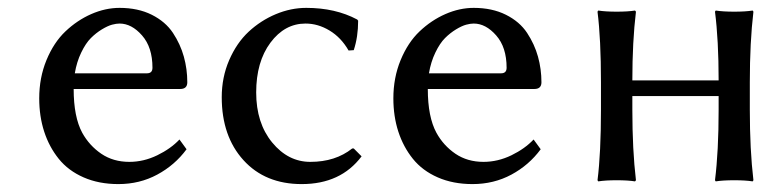

<svg xmlns="http://www.w3.org/2000/svg" viewBox="-20 -460 1943 490"><path d="M170.9 -272.9H355Q369.1 -272.9 369.1 -287.1Q369.1 -339.4 342.5 -369.6Q315.9 -399.9 285.2 -399.9Q276.9 -399.9 265.9 -397Q254.9 -394 240 -385Q225.1 -376 211.9 -362.8Q198.7 -349.6 187.3 -325.9Q175.8 -302.2 170.9 -272.9ZM438 -104 456.1 -79.1Q426.3 -38.6 381.3 -14.4Q336.4 9.8 282.2 9.8Q232.4 9.8 193.4 -7.3Q154.3 -24.4 129.9 -54.7Q105.5 -85 92.8 -124Q80.1 -163.1 80.1 -209Q80.1 -261.7 98.6 -306.6Q117.2 -351.6 147 -379.9Q176.8 -408.2 212.9 -424.1Q249 -439.9 285.2 -439.9Q332 -439.9 367.2 -422.4Q402.3 -404.8 421.4 -376Q440.4 -347.2 449.2 -315.4Q458 -283.7 458 -250Q458 -232.9 439.9 -232.9H168Q168 -161.6 189.9 -121.1Q208 -88.4 238.5 -67.6Q269 -46.9 310.1 -46.9Q346.7 -46.9 381.3 -63.7Q416 -80.6 438 -104Z M759.8 -399.9Q706.5 -399.9 670.2 -351.1Q633.8 -302.2 633.8 -224.1Q633.8 -146 674.6 -96.4Q715.3 -46.9 772 -46.9Q835.9 -46.9 878.9 -81.1H882.8L902.8 -61Q849.6 9.8 750 9.8Q656.7 9.8 601.3 -51.3Q545.9 -112.3 545.9 -211.9Q545.9 -262.7 564.9 -306.6Q584 -350.6 614.7 -379.2Q645.5 -407.7 683.8 -423.8Q722.2 -439.9 761.7 -439.9Q835.9 -439.9 891.6 -410.2L894 -407.2Q894 -365.7 882.8 -332L869.6 -331.1Q850.6 -364.3 821 -382.1Q791.5 -399.9 759.8 -399.9Z M1074.7 -272.9H1258.8Q1272.9 -272.9 1272.9 -287.1Q1272.9 -339.4 1246.3 -369.6Q1219.7 -399.9 1189 -399.9Q1180.7 -399.9 1169.7 -397Q1158.7 -394 1143.8 -385Q1128.9 -376 1115.7 -362.8Q1102.5 -349.6 1091.1 -325.9Q1079.6 -302.2 1074.7 -272.9ZM1341.8 -104 1359.9 -79.1Q1330.1 -38.6 1285.2 -14.4Q1240.2 9.8 1186 9.8Q1136.2 9.8 1097.2 -7.3Q1058.1 -24.4 1033.7 -54.7Q1009.3 -85 996.6 -124Q983.9 -163.1 983.9 -209Q983.9 -261.7 1002.4 -306.6Q1021 -351.6 1050.8 -379.9Q1080.6 -408.2 1116.7 -424.1Q1152.8 -439.9 1189 -439.9Q1235.8 -439.9 1271 -422.4Q1306.2 -404.8 1325.2 -376Q1344.2 -347.2 1353 -315.4Q1361.8 -283.7 1361.8 -250Q1361.8 -232.9 1343.8 -232.9H1071.8Q1071.8 -161.6 1093.8 -121.1Q1111.8 -88.4 1142.3 -67.6Q1172.9 -46.9 1213.9 -46.9Q1250.5 -46.9 1285.2 -63.7Q1319.8 -80.6 1341.8 -104Z M1814 -180.2V-214.8H1593.8V-180.2Q1593.8 -77.6 1603 0L1600.6 2.9Q1582.5 0 1553.7 0Q1524.9 0 1506.8 2.9L1504.9 0Q1513.7 -69.8 1513.7 -180.2V-250Q1513.7 -360.4 1504.9 -430.2L1506.8 -433.1Q1525.4 -430.2 1553.7 -430.2Q1582.5 -430.2 1600.6 -433.1L1603 -430.2Q1593.8 -354 1593.8 -254.9H1814Q1814 -357.9 1804.7 -430.2L1806.6 -433.1Q1825.2 -430.2 1854 -430.2Q1882.3 -430.2 1900.9 -433.1L1902.8 -430.2Q1893.6 -352.5 1893.6 -250V-180.2Q1893.6 -77.6 1902.8 0L1900.9 2.9Q1882.3 0 1854 0Q1824.7 0 1806.6 2.9L1804.7 0Q1814 -73.7 1814 -180.2Z"/></svg>

Font: Linear Smooth
Style: Regular
Weight: 400
Designer: Philipp H. Poll, Flanker
Foundry: Philipp H. Poll, reworked by Flanker
Version: Version 1.061 | FøM Fix